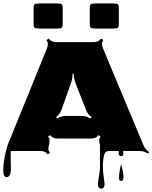

<svg xmlns="http://www.w3.org/2000/svg" viewBox="-24 -902 911 1147"><path d="M290.5 -731H236.8Q193.8 -731 185.3 -734.4Q176.8 -737.8 176.8 -759.3V-853.5Q176.8 -875 185.3 -878.4Q193.8 -881.8 236.8 -881.8H290.5Q333.5 -881.8 342 -878.4Q350.6 -875 350.6 -853.5V-759.3Q350.6 -737.8 342 -734.4Q333.5 -731 290.5 -731ZM626.5 -731H571.8Q528.8 -731 520.5 -734.4Q512.2 -737.8 512.2 -759.3V-853.5Q512.2 -875 520.5 -878.4Q528.8 -881.8 571.8 -881.8H626.5Q669.4 -881.8 677.7 -878.4Q686 -875 686 -853.5V-759.3Q686 -737.8 677.7 -734.4Q669.4 -731 626.5 -731ZM39.6 31.2 41 108.9Q41 132.3 33.7 144.3Q26.4 156.2 16.1 156.2Q-4.4 156.2 -4.4 116.7Q-4.4 77.1 5.4 29.1Q15.1 -19 22.5 -37.1L256.8 -613.8Q261.7 -626.5 261.7 -638.7Q261.7 -650.9 253.4 -662.6L267.1 -671.4Q281.2 -650.4 311 -650.4H535.6Q564.9 -650.4 579.1 -671.4L593.3 -662.6Q585 -650.9 585 -640.1Q585 -629.4 590.8 -614.3L832 -36.6Q843.3 -9.3 866.7 6.3L860.8 15.6Q836.9 0 807.6 0H711.9Q712.9 10.7 712.9 15.1Q712.9 31.2 699.7 31.2Q693.8 31.2 689.2 26.6Q684.6 22 684.6 13.4Q684.6 4.9 685.5 0H626.5Q605 0 598.6 23.4Q590.8 52.2 590.8 89.6Q590.8 127 595.7 157.7Q600.6 188.5 600.6 200Q600.6 211.4 595 218.5Q589.4 225.6 581.1 225.6Q572.8 225.6 566.9 218.8Q561 211.9 561 199.7Q561 187.5 567.1 152.3Q573.2 117.2 573.2 99.6V-37.6Q568.4 -50.8 568.4 -62Q568.4 -73.2 577.1 -85.9L564.5 -95.2Q549.8 -74.2 520.5 -74.2H319.8Q290.5 -74.2 275.9 -94.7L263.2 -85.9Q272.5 -72.8 272.5 -61.5Q272.5 -50.3 269 -37.6V-37.1Q264.6 -20.5 264.6 -11.7Q264.6 -2.9 274.4 11.2L261.7 20.5Q247.1 0 217.8 0H41Q39.6 9.3 39.6 31.2ZM370.1 -209.5H463.4Q492.7 -209.5 516.1 -193.8L522.5 -203.1Q499.5 -218.8 489.3 -246.6L427.2 -405.3Q416.5 -433.1 416 -461.9H409.7Q408.7 -429.7 399.9 -405.3L343.8 -247.1Q333.5 -218.8 311 -203.1L317.4 -193.4Q340.3 -209.5 370.1 -209.5ZM687 161.6Q687 127.9 699.7 77.1Q713.9 135.7 713.9 153.3Q713.9 179.2 700.4 179.2Q687 179.2 687 161.6Z"/></svg>

Font: Nosifer Caps
Style: Regular
Weight: 800
Version: Version 001.002